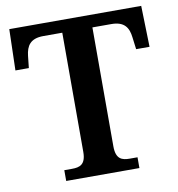

<svg xmlns="http://www.w3.org/2000/svg" viewBox="-80 -787 799 860"><g transform="rotate(-10 319.0 -357.0)"><path d="M152 0H485V-49H450C415 -49 387 -57 387 -116V-657H473C533 -657 551 -626 556 -582L563 -527H624L619 -714H19L14 -527H75L81 -582C86 -626 104 -657 164 -657H250V-115C250 -57 222 -49 187 -49H152Z"/></g></svg>

Font: Noto Serif SemiBold
Style: Regular
Weight: 600
Designer: Monotype Design Team
Foundry: Monotype Imaging Inc.
Version: Version 2.013